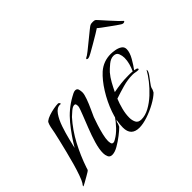

<svg xmlns="http://www.w3.org/2000/svg" viewBox="-142 -734 950 950"><g transform="rotate(-45 333.5 -258.5)"><path d="M-26 13Q-27 13 -27 12Q-27 8 -23.5 4Q-20 0 -19 -2Q-12 -13 -2.5 -39.5Q7 -66 16.5 -99.5Q26 -133 34.5 -167.5Q43 -202 50 -231Q57 -260 60 -275Q62 -283 64 -296Q66 -309 70 -322Q74 -335 79 -339Q89 -347 106.5 -353Q124 -359 143 -362.5Q162 -366 174 -366Q176 -366 179 -364Q182 -362 183 -360V-357Q183 -354 181 -354.5Q179 -355 177 -355Q155 -355 138 -330.5Q121 -306 109 -270.5Q97 -235 89 -202Q81 -169 77 -152Q109 -207 150.5 -257.5Q192 -308 248 -339Q255 -343 264 -347.5Q273 -352 280 -352Q293 -352 296 -340.5Q299 -329 299 -319Q299 -306 290 -281Q281 -256 269.5 -231.5Q258 -207 252 -193Q246 -177 238 -152Q230 -127 224 -102Q218 -77 218 -60Q218 -53 220 -44Q222 -35 231 -35Q236 -35 239.5 -37Q243 -39 247 -41Q270 -54 291.5 -76.5Q313 -99 331 -125.5Q349 -152 361 -174Q362 -173 362 -170Q362 -164 355 -152.5Q348 -141 339 -128Q330 -115 322.5 -105Q315 -95 315 -93Q314 -86 312 -81.5Q310 -77 307 -70Q295 -58 272.5 -40.5Q250 -23 226.5 -9.5Q203 4 185 4Q169 4 163.5 -8.5Q158 -21 158 -35Q158 -62 169 -99.5Q180 -137 195 -174.5Q210 -212 220 -238Q223 -246 229.5 -263Q236 -280 236 -287Q236 -292 234.5 -298Q233 -304 225 -304Q215 -304 199.5 -291Q184 -278 176 -270Q133 -222 102 -163.5Q71 -105 50 -43Q47 -35 46.5 -31.5Q46 -28 38 -23Q35 -21 19.5 -12Q4 -3 -10.5 5Q-25 13 -26 13Z M375 4Q317 4 317 -55Q317 -99 335 -149.5Q353 -200 382 -246.5Q411 -293 443 -322Q481 -355 532 -355Q544 -355 561.5 -352Q579 -349 592 -340.5Q605 -332 605 -316Q605 -293 588 -263.5Q571 -234 557 -216Q562 -215 569.5 -213Q577 -211 577 -205Q577 -202 572 -202Q563 -202 554 -204Q545 -206 536 -206Q502 -206 466.5 -196Q431 -186 399 -175Q389 -151 381.5 -122Q374 -93 374 -67Q374 -48 381.5 -33Q389 -18 411 -18Q438 -18 466.5 -33.5Q495 -49 521.5 -73.5Q548 -98 569 -125Q590 -152 602 -174Q603 -173 603 -170Q603 -161 592 -145.5Q581 -130 569.5 -115Q558 -100 556 -93Q555 -86 552.5 -81Q550 -76 547 -70Q530 -53 498.5 -35.5Q467 -18 433.5 -7Q400 4 375 4ZM413 -207Q439 -212 464.5 -215Q490 -218 516 -218Q524 -218 532 -218Q540 -218 548 -217Q556 -234 561.5 -254Q567 -274 567 -293Q567 -308 561 -323.5Q555 -339 535 -339Q516 -339 496.5 -323Q477 -307 465 -294Q449 -275 436.5 -252.5Q424 -230 413 -207ZM437 -418Q433 -418 430 -420.5Q427 -423 433 -427Q441 -430 460.5 -445.5Q480 -461 502.5 -479.5Q525 -498 542.5 -512Q560 -526 563 -527Q568 -530 581 -530Q593 -530 597 -527Q599 -526 612 -511.5Q625 -497 642 -478Q659 -459 673.5 -444Q688 -429 691 -427Q694 -426 694 -423Q694 -420 688.5 -418.5Q683 -417 678 -419Q676 -419 661 -429.5Q646 -440 626.5 -454Q607 -468 591.5 -479.5Q576 -491 574 -494Q569 -490 549.5 -478.5Q530 -467 506.5 -453Q483 -439 464.5 -429Q446 -419 443 -419Q441 -418 437 -418Z"/></g></svg>

Font: Beau Rivage
Style: Regular
Weight: 400
Designer: Robert E. Leuschke
Foundry: Robert E. Leuschke
Version: Version 1.010; ttfautohint (v1.8.3)